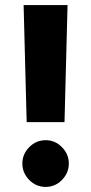

<svg xmlns="http://www.w3.org/2000/svg" viewBox="-20 -720 359 756"><path d="M85 -239 73 -700H246L234 -239ZM160 16Q122 16 95 -11.5Q68 -39 68 -76Q68 -113 95 -140.5Q122 -168 160 -168Q197 -168 224 -140.5Q251 -113 251 -76Q251 -39 224 -11.5Q197 16 160 16Z"/></svg>

Font: Figtree Light ExtraBold
Style: Regular
Weight: 800
Version: Version 2.001;gftools[0.9.30]